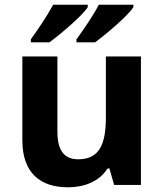

<svg xmlns="http://www.w3.org/2000/svg" viewBox="-20 -786 697 816"><path d="M547 -756V-766H400C377 -721 333 -657 305 -619V-606H384C433 -642 526 -721 547 -756ZM353 -756V-766H206C182 -721 139 -657 111 -619V-606H190C239 -642 332 -721 353 -756ZM579 -546H430V-289C430 -173 403 -109 312 -109C251 -109 224 -149 224 -227V-546H75V-190C75 -50 152 10 269 10C337 10 402 -14 437 -70H445L465 0H579Z"/></svg>

Font: Noto Sans Gunjala Gondi
Style: Bold
Weight: 700
Designer: Ek Type
Foundry: Ek Type
Version: Version 1.004